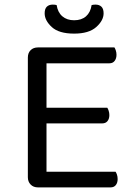

<svg xmlns="http://www.w3.org/2000/svg" viewBox="-20 -814 582 834"><path d="M101 -366H182V-8Q178 -7 167 -3.5Q156 0 145 0Q125 0 113 -12.5Q101 -25 101 -44ZM182 -248 101 -249V-564Q101 -584 113 -596Q125 -608 145 -608Q156 -608 167 -605Q178 -602 182 -600ZM145 -278V-346H446Q449 -342 452 -333Q455 -324 455 -314Q455 -298 447 -288Q439 -278 424 -278ZM145 0V-68H482Q485 -64 488 -55.5Q491 -47 491 -36Q491 -20 483 -10Q475 0 460 0ZM145 -539V-608H477Q480 -604 483 -595Q486 -586 486 -576Q486 -560 478 -549.5Q470 -539 455 -539ZM302 -726Q334 -726 353.5 -743Q373 -760 378 -792Q382 -793 386 -793.5Q390 -794 395 -794Q411 -794 420.5 -785Q430 -776 430 -756Q430 -725 398 -696.5Q366 -668 302 -668Q236 -668 205 -696.5Q174 -725 174 -756Q174 -776 183.5 -785Q193 -794 209 -794Q214 -794 218.5 -793.5Q223 -793 226 -792Q231 -760 251 -743Q271 -726 302 -726Z"/></svg>

Font: Baloo Paaji 2
Style: Regular
Weight: 400
Designer: Shuchita Grover, Noopur Datye and Ek Type
Foundry: Ek Type
Version: Version 1.700